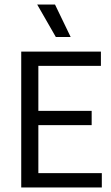

<svg xmlns="http://www.w3.org/2000/svg" viewBox="-20 -821 487 841"><path d="M73 0V-595H422V-532.5H148V-62.5H426V0ZM130 -273V-335.5H381.5V-273ZM224.5 -659 143 -801H221L289.5 -659Z"/></svg>

Font: Encode Sans SC Condensed
Style: Regular
Weight: 400
Width: 3
Designer: Multiple Designers
Foundry: Impallari Type
Version: Version 3.002